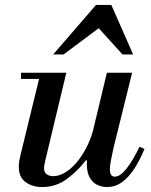

<svg xmlns="http://www.w3.org/2000/svg" viewBox="-20 -744 611 776"><path d="M150 12Q112 12 84 -7.5Q56 -27 56 -70Q56 -89 62 -114L144 -450H248L162 -91Q161 -84 159.5 -77.5Q158 -71 158 -65Q158 -48 168.5 -40Q179 -32 195 -32Q218 -32 242 -46Q266 -60 288 -85.5Q310 -111 327.5 -144Q345 -177 356 -216L334 -96H327Q296 -55 251.5 -21.5Q207 12 150 12ZM65 -425V-450H224V-425ZM412 12Q393 12 374 3.5Q355 -5 343 -25.5Q331 -46 331 -82Q331 -96 333.5 -114Q336 -132 341 -154L412 -450H514L439 -147Q432 -116 428 -94.5Q424 -73 424 -60Q424 -30 444 -30Q465 -30 490.5 -61.5Q516 -93 544 -151L564 -142Q544 -94 521 -59.5Q498 -25 471.5 -6.5Q445 12 412 12ZM195 -524 368 -724H430L518 -524H475L379 -630L237 -524Z"/></svg>

Font: Libre Bodoni
Style: Italic
Weight: 400
Italic angle: -13°
Designer: Pablo Impallari, Rodrigo Fuenzalida
Foundry: Impallari Type
Version: Version 2.005;gftools[0.9.23]